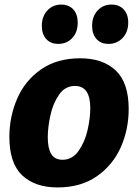

<svg xmlns="http://www.w3.org/2000/svg" viewBox="-20 -806 603 840"><path d="M543 -329Q543 -240 508.5 -162Q474 -84 404 -35Q334 14 232 14Q133 14 77 -39Q21 -92 21 -207Q21 -295 55 -374Q89 -453 159 -502Q229 -551 331 -551Q430 -551 486.5 -497.5Q543 -444 543 -329ZM189 -205Q189 -158 204 -132.5Q219 -107 254 -107Q296 -107 323.5 -145.5Q351 -184 363 -236.5Q375 -289 375 -333Q375 -430 308 -430Q265 -430 238.5 -392Q212 -354 200.5 -301.5Q189 -249 189 -205ZM163 -693Q163 -734 187 -760Q211 -786 248 -786Q281 -786 300.5 -765Q320 -744 320 -707Q320 -665 296 -639.5Q272 -614 235 -614Q201 -614 182 -635.5Q163 -657 163 -693ZM383 -693Q383 -734 407 -760Q431 -786 468 -786Q501 -786 521 -765Q541 -744 541 -707Q541 -666 516.5 -640Q492 -614 455 -614Q421 -614 402 -635.5Q383 -657 383 -693Z"/></svg>

Font: Bitter Pro ExtraBold
Style: Italic
Weight: 800
Italic angle: -9°
Designer: Sol Matas, and Bitter project Authors
Foundry: Sol Matas
Version: Version 1.010